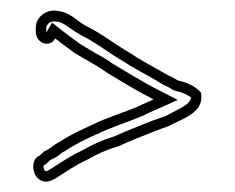

<svg xmlns="http://www.w3.org/2000/svg" viewBox="-20 -463 447 365"><path d="M48 -406C47 -393 55 -380 69 -380C76 -380 81 -383 85 -390C96 -381 109 -372 122 -362L148 -347C157 -342 165 -337 173 -332L183 -325C213 -307 242 -289 272 -274C261 -269 251 -265 241 -260C218 -250 179 -238 156 -226C134 -216 112 -206 93 -193C83 -189 75 -179 65 -176L55 -167C39 -161 41 -135 51 -125C68 -108 87 -125 100 -133C109 -139 120 -146 131 -152L147 -160C165 -170 181 -178 205 -185C229 -196 253 -205 278 -215L302 -224C326 -237 370 -249 362 -287C353 -298 335 -307 318 -310L308 -316L301 -319L287 -327C266 -339 245 -350 226 -363C198 -379 172 -400 143 -414C125 -424 114 -439 91 -442C69 -447 48 -431 48 -410ZM63 -149 66 -150 76 -159C91 -165 97 -173 100 -174L102 -175L104 -176C121 -188 142 -198 164 -208H165C185 -219 224 -231 249 -242H250C259 -247 268 -251 280 -256L318 -273L281 -292C253 -306 223 -325 194 -342L184 -349C176 -354 167 -359 158 -364L133 -379C118 -390 108 -397 98 -405L79 -420L68 -401V-404V-405V-410C68 -417 76 -424 87 -422H88C103 -420 109 -410 133 -397L134 -396C160 -384 187 -362 215 -346C236 -332 257 -322 277 -310L292 -301L299 -298L311 -291L315 -290C325 -288 336 -283 343 -278C343 -265 322 -257 294 -242L271 -234C246 -224 222 -215 198 -204C172 -196 156 -188 138 -178L122 -170C110 -163 98 -156 89 -150C69 -137 68 -136 65 -139C64 -140 62 -146 63 -149Z"/></svg>

Font: Scribbler
Style: Clr
Weight: 400
Designer: Mew Too
Foundry: Cannot Into Space Fonts
Version: Version 1.001